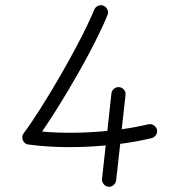

<svg xmlns="http://www.w3.org/2000/svg" viewBox="-20 -690 679 737"><path d="M437.5 -355.5C423.3 -356.9 409.2 -346.2 407.7 -331.1L392.1 -187.5C307.6 -179.2 217.8 -177.7 141.6 -185.1C216.3 -293 341.3 -504.9 392.6 -632.3C398.4 -646 391.6 -662.1 377.4 -668C363.8 -673.8 347.7 -667 341.8 -652.8C286.6 -518.6 142.1 -273.4 70.8 -178.2C61.5 -166 64.9 -147 78.6 -138.7C83 -136.2 86.9 -135.3 89.4 -135.3C177.2 -123 284.7 -122.1 385.7 -131.8L371.6 -2.9C369.6 11.2 381.8 25.4 396 26.9C411.1 28.3 423.8 16.6 425.8 2.4L441.4 -137.7C485.4 -143.6 525.4 -150.9 562 -159.7C576.2 -163.1 585.9 -178.2 582.5 -192.4C579.1 -206.5 563.5 -216.3 549.3 -212.9C519 -205.6 484.9 -199.2 447.3 -193.8L461.9 -325.7C463.4 -340.8 452.6 -354 437.5 -355.5Z"/></svg>

Font: Mikhak Light
Style: Regular
Weight: 300
Designer: Amin Abedi
Version: Version 3.2